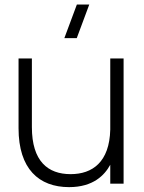

<svg xmlns="http://www.w3.org/2000/svg" viewBox="-20 -792 623 828"><path d="M365 -772.5H311.5L257.5 -627.5H311ZM117.5 -540H60V-238.5C60 -64 147.5 15 278 15C382 15 431 -36.5 455.5 -81.5V0H513V-540H455.5V-233C452 -93 378.5 -41 284.5 -41C187 -41 117.5 -96 117.5 -244Z"/></svg>

Font: Vela Sans Light
Style: Regular
Weight: 300
Designer: Principal design: Mikhail Sharanda - project Manrope.
Design modification: Ravid Balaliev
Foundry: Mikhail Sharanda
Version: Version 1.001